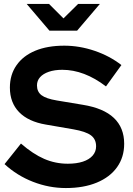

<svg xmlns="http://www.w3.org/2000/svg" viewBox="-20 -941 671 971"><path d="M313 10Q228 10 147 -21.5Q66 -53 3 -111L86 -215Q147 -162 203.5 -137.5Q260 -113 323 -113Q367 -113 399 -123.5Q431 -134 448.5 -154Q466 -174 466 -201Q466 -237 440 -256.5Q414 -276 351 -287L212 -311Q123 -326 76.5 -374Q30 -422 30 -498Q30 -563 63.5 -611Q97 -659 158.5 -684.5Q220 -710 305 -710Q382 -710 458.5 -684Q535 -658 594 -612L516 -504Q406 -588 295 -588Q256 -588 227 -578Q198 -568 182.5 -550.5Q167 -533 167 -509Q167 -477 190 -459.5Q213 -442 267 -433L399 -411Q504 -394 556 -344.5Q608 -295 608 -214Q608 -146 572 -95.5Q536 -45 469.5 -17.5Q403 10 313 10ZM228 -921 301 -848 375 -921H485L370 -786H230L115 -921Z"/></svg>

Font: Red Hat Display ExtraBold
Style: Regular
Weight: 800
Designer: Pentagram, MCKL
Foundry: Pentagram, MCKL
Version: Version 1.023